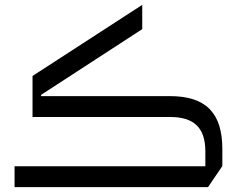

<svg xmlns="http://www.w3.org/2000/svg" viewBox="-20 -771 981 791"><path d="M40 0H837L896 -87V-157C896 -306 828 -375 680 -375H149V-380L566 -651V-751L114 -458V-289H681C780 -289 826 -244 826 -147V-86H40Z"/></svg>

Font: IBM Plex Arabic
Style: Regular
Weight: 400
Designer: Mike Abbink, Paul van der Laan, Pieter van Rosmalen, Wael Morcos, Khajak Apelian
Foundry: Bold Monday
Version: Version 1.0